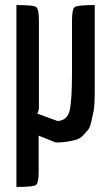

<svg xmlns="http://www.w3.org/2000/svg" viewBox="-20 -559 416 760"><path d="M265 -272V-479Q265 -524 276.5 -531.5Q288 -539 355 -539V-210Q355 -140 350.5 -119Q346 -98 341 -76Q336 -54 328.5 -45Q321 -36 309.5 -23.5Q298 -11 282 -6Q243 5 201 5L133 -22V120Q133 166 122 173.5Q111 181 45 181V-539Q112 -539 123 -531.5Q134 -524 134 -479V-127L128 -109L208 -80Q247 -82 256 -123Q265 -164 265 -272Z"/></svg>

Font: Economica
Style: Bold
Weight: 700
Designer: Vicente Lamonaca
Foundry: Vicente Lamonaca
Version: Version 1.100